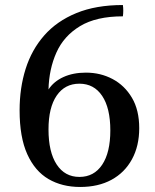

<svg xmlns="http://www.w3.org/2000/svg" viewBox="-20 -729 616 764"><path d="M58 -290Q58 -379 82 -455Q106 -531 156 -588Q206 -645 284 -677Q362 -709 469 -709Q472 -687 469 -664Q363 -664 298.5 -625Q234 -586 204.5 -520Q175 -454 173 -373Q194 -405 232.5 -422.5Q271 -440 322 -440Q380 -440 428 -414.5Q476 -389 505 -340Q534 -291 534 -219Q534 -148 505 -95Q476 -42 423.5 -13.5Q371 15 299 15Q227 15 173 -16.5Q119 -48 88.5 -115.5Q58 -183 58 -290ZM173 -214Q173 -124 205.5 -74.5Q238 -25 296 -25Q354 -25 386.5 -73.5Q419 -122 419 -210Q419 -299 386.5 -347.5Q354 -396 296 -396Q238 -396 205.5 -348.5Q173 -301 173 -214Z"/></svg>

Font: Poltawski Nowy
Style: Regular
Weight: 400
Designer: Adam Pótawski, Mateusz Machalski, Borys Kosmynka, Ania Wieluska
Foundry: Capitalics.wtf
Version: Version 1.001;gftools[0.9.25]